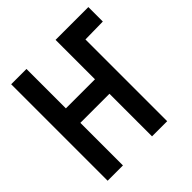

<svg xmlns="http://www.w3.org/2000/svg" viewBox="-186 -842 985 985"><g transform="rotate(-45 306.5 -350.0)"><path d="M414 -700V-593H470L601 -595V-700ZM363 -414H152V-700H41V0H152V-309H363V0H473V-700H363Z"/></g></svg>

Font: Advent Pro
Style: Bold
Weight: 700
Designer: VivaRado, Andreas Kalpakidis
Foundry: VivaRado, Andreas Kalpakidis
Version: Version 3.000